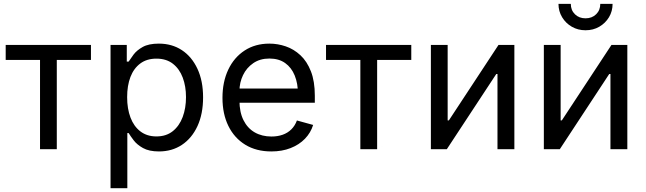

<svg xmlns="http://www.w3.org/2000/svg" viewBox="-20 -781 3381 1005"><path d="M189.5 0V-467.3H9.8V-545.9H456.1V-467.3H277.3V0Z M558.6 204.1V-545.9H643.6V-458.5H653.3Q662.6 -473.1 679.2 -495.4Q695.8 -517.6 727.1 -535.2Q758.3 -552.7 811.5 -552.7Q879.9 -552.7 931.9 -518.6Q983.9 -484.4 1013.4 -421.1Q1043 -357.9 1043 -271.5Q1043 -184.6 1013.7 -121.1Q984.4 -57.6 932.4 -22.9Q880.4 11.7 812 11.7Q760.3 11.7 728.5 -6.1Q696.8 -23.9 679.7 -46.6Q662.6 -69.3 653.3 -84.5H646.5V204.1ZM798.8 -66.9Q850.1 -66.9 884.5 -94.5Q918.9 -122.1 936.3 -168.7Q953.6 -215.3 953.6 -272.5Q953.6 -329.1 936.5 -374.8Q919.4 -420.4 885 -447.3Q850.6 -474.1 798.8 -474.1Q748.5 -474.1 714.4 -448.7Q680.2 -423.3 662.8 -378.2Q645.5 -333 645.5 -272.5Q645.5 -211.9 663.1 -165.5Q680.7 -119.1 715.1 -93Q749.5 -66.9 798.8 -66.9Z M1400.4 11.7Q1321.3 11.7 1263.9 -23.4Q1206.5 -58.6 1175.5 -121.6Q1144.5 -184.6 1144.5 -268.6Q1144.5 -352.5 1174.8 -416.5Q1205.1 -480.5 1260.5 -516.6Q1315.9 -552.7 1390.1 -552.7Q1433.6 -552.7 1475.8 -538.3Q1518.1 -523.9 1552.5 -491.9Q1586.9 -460 1607.4 -407.7Q1627.9 -355.5 1627.9 -279.8V-243.2H1204.1V-317.4H1580.6L1539.6 -290Q1539.6 -343.8 1522.7 -385.5Q1505.9 -427.2 1472.7 -450.9Q1439.5 -474.6 1390.1 -474.6Q1340.8 -474.6 1305.7 -450.4Q1270.5 -426.3 1252 -387.5Q1233.4 -348.6 1233.4 -304.2V-254.9Q1233.4 -194.3 1254.4 -152.1Q1275.4 -109.9 1313.2 -88.1Q1351.1 -66.4 1400.9 -66.4Q1433.1 -66.4 1459.5 -75.7Q1485.8 -85 1504.9 -103.8Q1523.9 -122.6 1534.2 -150.4L1619.1 -127Q1606.4 -85.9 1576.2 -54.7Q1545.9 -23.4 1501.2 -5.9Q1456.5 11.7 1400.4 11.7Z M1866.2 0V-467.3H1686.5V-545.9H2132.8V-467.3H1954.1V0Z M2672.4 0H2584V-393.6H2577.6L2318.8 0H2235.4V-545.9H2323.2V-150.9H2329.6L2589.4 -545.9H2672.4Z M3263.7 0H3175.3V-393.6H3168.9L2910.2 0H2826.7V-545.9H2914.6V-150.9H2920.9L3180.7 -545.9H3263.7ZM3044.9 -622.6Q3005.4 -622.6 2973.4 -640.9Q2941.4 -659.2 2922.4 -690.7Q2903.3 -722.2 2903.3 -760.7H2967.8Q2967.8 -727.5 2989.5 -706.3Q3011.2 -685.1 3044.9 -685.1Q3078.6 -685.1 3100.3 -706.3Q3122.1 -727.5 3122.1 -760.7H3186.5Q3186.5 -722.2 3167.7 -690.9Q3148.9 -659.7 3116.9 -641.1Q3085 -622.6 3044.9 -622.6Z"/></svg>

Font: Inter Variable
Style: Regular
Weight: 400
Designer: Rasmus Andersson
Foundry: rsms
Version: Version 4.001;git-9221beed3